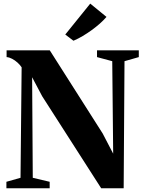

<svg xmlns="http://www.w3.org/2000/svg" viewBox="-20 -1014 774 1034"><path d="M14.5 0V-35L90.5 -56.5L96.5 -651.5Q88 -664.5 74.5 -676.8Q61 -689 45.5 -697.2Q30 -705.5 15.5 -706.5V-743H248L533 -295L589.5 -186.5L584.5 -684.5L502.5 -706.5V-743H727.5V-706.5L650.5 -684.5L646 0H525L207 -496L153 -598L156.5 -56.5L247.5 -35V0ZM375 -795 331.5 -828 466 -994.5 553.5 -923Q538.5 -905.5 518 -887.2Q497.5 -869 474 -852Q450.5 -835 425.8 -820.2Q401 -805.5 376.5 -795Z"/></svg>

Font: Merriweather 96pt ExtraBold
Style: Regular
Weight: 800
Version: Version 2.100